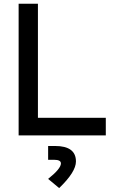

<svg xmlns="http://www.w3.org/2000/svg" viewBox="-20 -713 626 1011"><path d="M78.1 0V-693.4H179.7V-92.8H537.1V0ZM291.5 277.3 233.4 229Q300.8 175.3 300.8 147.5Q300.8 128.4 265.1 128.4H233.4V55.7H270Q379.9 55.7 379.9 137.2Q379.9 192.4 291.5 277.3Z"/></svg>

Font: CaskaydiaCove NFP
Style: Regular
Weight: 400
Designer: Aaron Bell
Foundry: Saja Typeworks
Version: Version 2111.001; VTT 6.35;Nerd Fonts 3.1.1